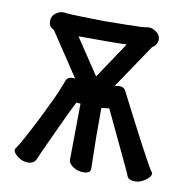

<svg xmlns="http://www.w3.org/2000/svg" viewBox="-63 -554 627 632"><g transform="rotate(10 250.0 -237.5)"><path d="M69 16Q51 16 35.5 4Q20 -8 20 -18Q20 -21 25.5 -28Q31 -35 46.5 -63.5Q62 -92 79 -125.5Q96 -159 109 -187Q125 -217 146 -273Q151 -284 170 -284Q173 -283 176 -282L79 -428L70 -434Q61 -440 61 -456Q61 -472 73.5 -481.5Q86 -491 98 -491Q106 -491 109.5 -490Q113 -489 163 -487.5Q213 -486 236 -486Q259 -486 313.5 -487Q368 -488 373.5 -489.5Q379 -491 386 -491Q398 -491 411 -481.5Q424 -472 424 -458Q424 -448 420 -441.5Q416 -435 411 -432L406 -428L307 -281Q315 -284 323 -284Q340 -284 346 -269Q457 -52 475 -26Q479 -24 479 -18Q479 -8 462 4Q445 16 428 16Q406 16 401 3Q396 -10 383.5 -36Q371 -62 355.5 -95Q340 -128 325 -159.5Q310 -191 303 -206L277 -203V-106L279 0Q279 16 255 16Q237 16 221 6Q205 -4 205 -18L207 -205L193 -206Q173 -167 144.5 -104.5Q116 -42 106 -21L97 0Q90 16 69 16ZM242 -302 323 -423Q294 -422 257 -422Q166 -422 162 -422Z"/></g></svg>

Font: LXGW WenKai Mono TC
Style: Bold
Weight: 700
Designer: LXGW / Fontworks Inc.
Foundry: LXGW / Fontworks Inc.
Version: Version 1.330